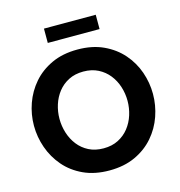

<svg xmlns="http://www.w3.org/2000/svg" viewBox="-131 -1041 1091 1166"><g transform="rotate(-15 414.0 -457.5)"><path d="M414.2 10Q321.4 10 251.4 -22.5Q181.4 -55 134.6 -109.5Q87.8 -164 63.9 -232Q40 -300 40 -371Q40 -442 63.9 -509.5Q87.8 -577 134.6 -631Q181.4 -685 251.4 -717.5Q321.4 -750 414.2 -750Q507 -750 577 -717.5Q647 -685 694.1 -631Q741.2 -577 764.8 -509.5Q788.4 -442 788.4 -371Q788.4 -300 764.8 -232Q741.2 -164 694.1 -109.5Q647 -55 577 -22.5Q507 10 414.2 10ZM414.2 -129Q467 -129 506.9 -149.4Q546.8 -169.8 573.9 -204.2Q601 -238.6 614.7 -281.9Q628.4 -325.2 628.4 -371Q628.4 -416.4 614.7 -459.5Q601 -502.6 573.9 -536.7Q546.8 -570.8 506.9 -591.2Q467 -611.6 414.2 -611.6Q361.4 -611.6 321.5 -591.2Q281.6 -570.8 254.8 -536.7Q228 -502.6 214.3 -459.5Q200.6 -416.4 200.6 -371Q200.6 -325.2 214.3 -281.9Q228 -238.6 254.8 -204.2Q281.6 -169.8 321.5 -149.4Q361.4 -129 414.2 -129ZM577 -835.2H251.4V-925.2H577Z"/></g></svg>

Font: Be Vietnam Pro Variable Thin
Style: Regular
Weight: 100
Designer: Lam Bao, Tony Le, Vietanh Nguyen
Foundry: Yellow Type Foundry
Version: Version 1.002